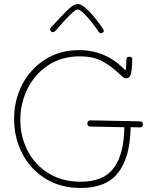

<svg xmlns="http://www.w3.org/2000/svg" viewBox="-20 -937 770 954"><path d="M690 -319Q690 -304 676 -304L629 -305Q627 -157 568 -80Q509 -3 382 -3Q279 -3 204 -50.5Q129 -98 89.5 -176.5Q50 -255 50 -346Q50 -438 90 -516Q130 -594 203.5 -641Q277 -688 373 -688Q509 -688 604 -586Q608 -610 608 -635Q608 -647 611 -651Q614 -655 622 -655Q637 -655 637 -644Q637 -585 628 -563Q621 -548 607 -548Q600 -548 595.5 -550.5Q591 -553 583 -561Q533 -609 488 -633Q443 -657 376 -657Q287 -657 220 -613Q153 -569 117 -496.5Q81 -424 81 -341Q81 -258 117.5 -187.5Q154 -117 222 -75.5Q290 -34 381 -34Q495 -34 545.5 -102.5Q596 -171 598 -305L431 -308Q414 -308 414 -323Q414 -339 431 -339L676 -334Q690 -334 690 -319ZM470 -779Q438 -827 408 -858.5Q378 -890 366 -890Q356 -890 327 -862Q298 -834 263 -792Q251 -777 243 -777Q238 -777 233.5 -781.5Q229 -786 229 -791Q229 -797 235 -803L259 -828Q294 -867 321 -892Q348 -917 365 -917Q389 -917 425 -878.5Q461 -840 492 -793Q496 -787 496 -784Q496 -780 492 -776Q488 -772 483 -772Q475 -772 470 -779Z"/></svg>

Font: Mali ExtraLight
Style: Regular
Weight: 275
Version: Version 1.000; ttfautohint (v1.6)